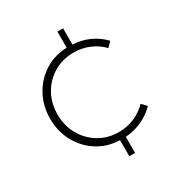

<svg xmlns="http://www.w3.org/2000/svg" viewBox="-163 -768 855 912"><g transform="rotate(-30 264.5 -312.0)"><path d="M479 -133.8Q448.2 -101.6 406 -82Q363.8 -62.5 314.9 -59.1V29.3H283.2V-59.1Q215.3 -61 161.9 -95Q108.4 -128.9 77.4 -185.8Q46.4 -242.7 46.4 -312.5Q46.4 -382.3 77.4 -439.2Q108.4 -496.1 161.9 -530Q215.3 -564 283.2 -565.9V-654.3H314.5V-565.4Q363.8 -563 406 -543.5Q448.2 -523.9 479 -491.2L454.1 -465.3Q425.3 -495.6 385.3 -512.7Q345.2 -529.8 299.3 -529.8Q238.8 -529.8 190.7 -501.2Q142.6 -472.7 114.7 -423.6Q86.9 -374.5 86.9 -312.5Q86.9 -251 114.7 -201.7Q142.6 -152.3 190.7 -123.5Q238.8 -94.7 298.8 -94.7Q345.2 -94.7 385.3 -112.3Q425.3 -129.9 454.1 -159.7Z"/></g></svg>

Font: Kumbh Sans ExtraLight
Style: Regular
Weight: 250
Version: Version 1.005